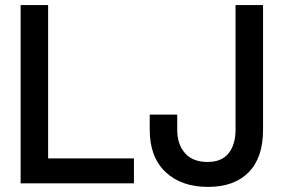

<svg xmlns="http://www.w3.org/2000/svg" viewBox="-20 -720 1109 754"><path d="M61 0V-700H169V-98H506V0ZM568 -210V-270H676V-210Q676 -153 706.5 -118.5Q737 -84 795 -84Q851 -84 878 -118.5Q905 -153 905 -210V-700H1013V-210Q1013 -101 956.5 -43.5Q900 14 797 14Q692 14 630 -44.5Q568 -103 568 -210Z"/></svg>

Font: Space Grotesk Frontify Medium
Style: Regular
Weight: 500
Designer: Florian Karsten
Version: Version 2.000